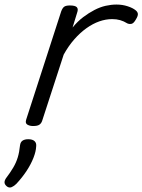

<svg xmlns="http://www.w3.org/2000/svg" viewBox="-92 -539 626 844"><path d="M53 15Q39 15 28.5 9Q18 3 23 -13L177 -489Q183 -505 191 -510Q199 -515 215 -515Q239 -515 246 -507Q253 -499 247 -483L227 -418Q249 -445 273.5 -463.5Q298 -482 323 -495Q348 -508 372.5 -513.5Q397 -519 420 -519Q446 -519 469 -511.5Q492 -504 504 -494Q513 -487 514 -478Q515 -469 505 -453Q496 -437 487 -434.5Q478 -432 468 -436Q452 -446 436 -450.5Q420 -455 401 -455Q373 -455 344.5 -445Q316 -435 288 -415Q260 -395 234.5 -366Q209 -337 188 -299L93 -7Q89 4 80.5 9.5Q72 15 53 15ZM-61 281Q-71 273 -72 264.5Q-73 256 -66 245Q-47 220 -34 198Q-21 176 -14 153Q-7 130 -4 100Q-2 85 7.5 79Q17 73 32 73Q51 73 60 81.5Q69 90 67 105Q66 127 55 155Q44 183 25 212Q6 241 -20 269Q-30 279 -40.5 283.5Q-51 288 -61 281Z"/></svg>

Font: Playwrite RO Light
Style: Regular
Weight: 300
Version: Version 1.002